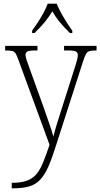

<svg xmlns="http://www.w3.org/2000/svg" viewBox="-20 -786 546 1046"><path d="M44 210Q94 210 126 198.5Q158 187 178.5 162.5Q199 138 215 98.5Q231 59 250 3L81 -458Q72 -483 65.5 -494Q59 -505 47 -508Q35 -511 10 -511H8V-536H184V-511H170Q138 -511 128.5 -505Q119 -499 119 -486Q119 -477 124.5 -460Q130 -443 142 -411L211 -220Q228 -170 245.5 -121Q263 -72 271 -42Q278 -72 289 -107.5Q300 -143 314 -187L388 -419Q395 -440 399.5 -457.5Q404 -475 404 -485Q404 -498 395 -504.5Q386 -511 354 -511H329V-536H506V-511H502Q479 -511 467 -507.5Q455 -504 447.5 -490Q440 -476 431 -447L287 1Q264 75 243.5 121.5Q223 168 198 194Q173 220 137.5 230Q102 240 47 240H44ZM155 -619Q169 -638 186 -664Q203 -690 217.5 -717Q232 -744 240 -766H289Q297 -744 312 -717Q327 -690 343.5 -664Q360 -638 374 -619V-606H361Q329 -637 307 -663.5Q285 -690 265 -724Q244 -690 222 -663.5Q200 -637 168 -606H155Z"/></svg>

Font: Noto Serif Armenian SemiCondensed ExtraLight
Style: Regular
Weight: 200
Width: 4
Designer: Monotype Design Team
Foundry: Monotype Imaging Inc.
Version: Version 2.008; ttfautohint (v1.8.4.7-5d5b)